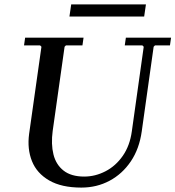

<svg xmlns="http://www.w3.org/2000/svg" viewBox="-20 -841 796 871"><path d="M551 -670H756L751 -635H683L677 -629L623 -245Q612 -166 573.5 -109Q535 -52 477 -21Q419 10 349 10Q259 10 203 -22.5Q147 -55 125 -110Q103 -165 112 -233L168 -629L162 -635H89L94 -670H359L354 -635H279L273 -629L219 -247Q211 -187 222.5 -140.5Q234 -94 268.5 -67Q303 -40 362 -40Q412 -40 458.5 -64Q505 -88 537 -134Q569 -180 578 -245L632 -629L626 -635H546ZM303 -821H642L634 -766H295Z"/></svg>

Font: Brygada 1918 Medium
Style: Italic
Weight: 500
Italic angle: -8°
Designer: Mateusz Machalski | Borys Kosmynka | Przemek Hoffer
Foundry: NIEPODLEGLA 2018
Version: Version 3.006